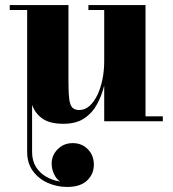

<svg xmlns="http://www.w3.org/2000/svg" viewBox="-20 -480 683 760"><path d="M556 -460V-19.5H624.5V0H392.5V-142Q383.5 -104 365 -69Q346.5 -34 314.2 -12Q282 10 231 10Q177 10 148 -10.5Q119 -31 107 -65V121Q107 156 122.2 180.5Q137.5 205 162.8 219.5Q188 234 218 238.5Q203.5 229.5 194 209.2Q184.5 189 184.5 167.5Q184.5 134.5 208.5 110.5Q232.5 86.5 268 86.5Q304 86.5 327.8 110.8Q351.5 135 351.5 171.5Q351.5 209 324.8 234.5Q298 260 246 260Q205.5 260 169.2 244Q133 228 110.2 197Q87.5 166 87.5 121V-440.5H18.5V-460H251V-152Q251 -110 254.2 -86.5Q257.5 -63 266.8 -53.8Q276 -44.5 293.5 -44.5Q316.5 -44.5 334.8 -61Q353 -77.5 366 -105.2Q379 -133 385.8 -167.2Q392.5 -201.5 392.5 -237V-440.5H330V-460Z"/></svg>

Font: Bodoni Moda ExtraBold
Style: Regular
Weight: 800
Version: Version 2.005